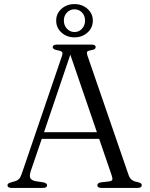

<svg xmlns="http://www.w3.org/2000/svg" viewBox="-20 -918 731 938"><path d="M210 -13Q210 0 190 0H36.5Q16.5 0 16.5 -13Q16.5 -17.5 19.8 -20.5Q23 -23.5 33.5 -27L56 -33.5Q69.5 -38.5 76 -47.5Q82.5 -56.5 90.5 -81.5L282 -642.5Q287 -656.5 283.8 -662.8Q280.5 -669 262.5 -672Q237.5 -676.5 237.5 -687.5Q237.5 -700 257.5 -700H427.5Q447.5 -700 447.5 -688Q447.5 -682 442.2 -678.2Q437 -674.5 423.5 -672.5Q408.5 -670 405.8 -665Q403 -660 406.5 -648.5L607.5 -65Q613 -48.5 622.8 -40.2Q632.5 -32 651.5 -28.5Q664 -26 668.2 -22.5Q672.5 -19 672.5 -13Q672.5 0 652.5 0H475.5Q455.5 0 455.5 -13Q455.5 -24 473 -27L514.5 -32Q528 -34 529 -41.5Q530 -49 524 -66L464.5 -239.5H184L131 -84.5Q123 -60 127.5 -49Q132 -38 152.5 -33L192.5 -27Q210 -23 210 -13ZM195 -272H453.5L323.5 -651ZM344 -735.5Q306.5 -735.5 280.5 -758.8Q254.5 -782 254.5 -817.5Q254.5 -852 280.5 -875Q306.5 -898 344 -898Q381.5 -898 407.5 -874.8Q433.5 -851.5 433.5 -817.5Q433.5 -782.5 407.5 -759Q381.5 -735.5 344 -735.5ZM344 -872.5Q322.5 -872.5 307.2 -857Q292 -841.5 292 -817.5Q292 -793.5 307.2 -777.5Q322.5 -761.5 344 -761.5Q365.5 -761.5 380.5 -777.5Q395.5 -793.5 395.5 -817.5Q395.5 -841.5 380.5 -857Q365.5 -872.5 344 -872.5Z"/></svg>

Font: Fraunces 9pt Light
Style: Regular
Weight: 300
Version: Version 1.000;[0bf87f6ff]